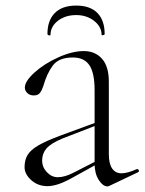

<svg xmlns="http://www.w3.org/2000/svg" viewBox="-20 -660 518 688"><path d="M365 8Q349 8 334 -15Q319 -38 319 -74V-337Q319 -398 300.5 -426Q282 -454 241 -454Q191 -454 169.5 -425.5Q148 -397 135 -351Q130 -336 123 -327Q116 -318 101 -318Q87 -318 78 -326.5Q69 -335 69 -346Q69 -369 104 -400.5Q139 -432 189 -454.5Q239 -477 280 -477Q321 -477 345.5 -449.5Q370 -422 370 -367V-108Q370 -73 382 -56Q394 -39 415 -39Q437 -39 470 -54H472Q476 -54 477.5 -49.5Q479 -45 475 -43L372 6Q368 8 365 8ZM68 -61Q68 -87 79 -105Q90 -123 117.5 -139Q145 -155 196 -174L324 -221L326 -211L202 -163Q162 -146 146.5 -128Q131 -110 131 -85Q131 -61 148 -43Q165 -25 187 -25Q212 -25 243 -41L333 -87L335 -76L250 -29Q215 -9 192 -1Q169 7 150 7Q116 7 92 -14.5Q68 -36 68 -61ZM158 -533Q155 -533 152.5 -534.5Q150 -536 150 -538Q150 -587 176.5 -613.5Q203 -640 253 -640Q303 -640 329 -613.5Q355 -587 355 -538Q355 -535 349.5 -534Q344 -533 344 -535Q344 -564 317.5 -585Q291 -606 253 -606Q214 -606 187.5 -585.5Q161 -565 161 -535Q161 -533 158 -533Z"/></svg>

Font: Cormorant Unicase Light
Style: Regular
Weight: 300
Designer: Christian Thalmann (Catharsis Fonts)
Foundry: Catharsis Fonts
Version: Version 4.000